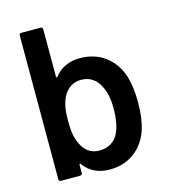

<svg xmlns="http://www.w3.org/2000/svg" viewBox="-107 -785 771 877"><g transform="rotate(-15 279.0 -346.0)"><path d="M182 -51Q181 -54 178.5 -53Q176 -52 176 -50V-11Q176 0 165 0H75Q65 0 65 -11V-689Q65 -700 75 -700H165Q176 -700 176 -689V-465Q176 -459 182 -463Q202 -490 233 -504.5Q264 -519 302 -519Q372 -519 421.5 -482Q471 -445 492 -381Q508 -328 508 -256Q508 -184 493 -134Q473 -68 423.5 -30Q374 8 305 8Q225 8 182 -51ZM195 -149Q221 -88 282 -88Q315 -88 339 -104Q363 -120 375 -149Q393 -192 393 -255Q393 -293 387.5 -318Q382 -343 371 -365Q358 -392 335.5 -407Q313 -422 282 -422Q253 -422 231 -407Q209 -392 196 -365Q186 -344 181.5 -319Q177 -294 177 -255Q177 -217 181.5 -192.5Q186 -168 195 -149Z"/></g></svg>

Font: Barlow GEO Semi Bold
Style: Regular
Weight: 600
Designer: Jeremy Tribby
Foundry: Tribby Type
Version: Version 1.408